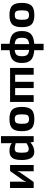

<svg xmlns="http://www.w3.org/2000/svg" viewBox="1520 -2260 930 4011"><g transform="rotate(90 1985.5 -255.0)"><path d="M548 -246Q548 -104 491 -45.5Q434 13 295 13Q156 13 98.5 -45.5Q41 -104 41 -246Q41 -389 98.5 -448Q156 -507 295 -507Q434 -507 491 -448Q548 -389 548 -246ZM295 -396Q236 -396 216 -366Q196 -336 196 -246Q196 -158 216 -128Q236 -98 295 -98Q353 -98 373.5 -128Q394 -158 394 -246Q394 -335 373.5 -365.5Q353 -396 295 -396Z M1029 -700V-505Q1173 -495 1234.5 -435Q1296 -375 1296 -246Q1296 -118 1234.5 -59Q1173 0 1029 10V190H896V10Q752 0 690.5 -59Q629 -118 629 -246Q629 -375 690.5 -435Q752 -495 896 -505V-700ZM902 -97V-398Q827 -391 798.5 -358Q770 -325 770 -246Q770 -168 798.5 -136Q827 -104 902 -97ZM1023 -398V-97Q1098 -104 1126.5 -136Q1155 -168 1155 -246Q1155 -325 1126.5 -358Q1098 -391 1023 -398Z M2110 -493V0H1400V-493H1542V-106H1690V-493H1820V-106H1968V-493Z M2721 -246Q2721 -104 2664 -45.5Q2607 13 2468 13Q2329 13 2271.5 -45.5Q2214 -104 2214 -246Q2214 -389 2271.5 -448Q2329 -507 2468 -507Q2607 -507 2664 -448Q2721 -389 2721 -246ZM2468 -396Q2409 -396 2389 -366Q2369 -336 2369 -246Q2369 -158 2389 -128Q2409 -98 2468 -98Q2526 -98 2546.5 -128Q2567 -158 2567 -246Q2567 -335 2546.5 -365.5Q2526 -396 2468 -396Z M2945 -493 2956 -421Q2987 -458 3041.5 -482Q3096 -506 3152 -506Q3323 -506 3323 -242Q3323 -100 3277 -43.5Q3231 13 3134 13Q3034 13 2969 -35Q2974 16 2972 71V190H2825V-493ZM2972 -343V-117Q3050 -97 3084 -97Q3134 -97 3152.5 -125Q3171 -153 3171 -242Q3171 -329 3154 -359.5Q3137 -390 3094 -390Q3044 -390 2972 -343Z M3908 1H3776V-257Q3776 -286 3781 -336H3777Q3766 -300 3740 -263L3554 0H3428V-493H3559V-230Q3559 -202 3554 -157H3557Q3570 -190 3594 -224L3782 -493H3908Z"/></g></svg>

Font: Exo 2.0
Style: Bold
Weight: 700
Designer: Natanael Gama
Version: Version 1.001;PS 001.001;hotconv 1.0.70;makeotf.lib2.5.58329